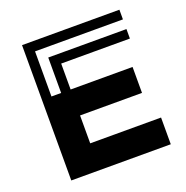

<svg xmlns="http://www.w3.org/2000/svg" viewBox="-125 -815 905 932"><g transform="rotate(-20 327.0 -349.5)"><path d="M87 0V-699H590V-649H136V-416H186V-599H590V-550H235V-416H555V-282H235V-138H601V0H87Z"/></g></svg>

Font: Balans
Style: Regular
Weight: 400
Designer: Thomas Breure
Foundry: Thomas Breure
Version: Version 2.001